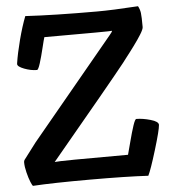

<svg xmlns="http://www.w3.org/2000/svg" viewBox="-53 -782 753 836"><g transform="rotate(-5 324.0 -364.5)"><path d="M57.6 5.4Q54.7 4.4 47.6 -12.7Q40.5 -29.8 34.2 -55.2Q27.8 -80.6 27.8 -100.1Q27.8 -105 30.3 -109.9Q75.2 -169.9 85 -182.1L446.3 -618.2Q459 -632.8 459 -637.2Q459 -635.3 163.1 -635.3Q160.2 -627 151.1 -589.4Q142.1 -551.8 133.3 -523.7Q124.5 -495.6 118.7 -495.6Q92.3 -495.6 63.5 -506.6Q34.7 -517.6 34.7 -528.8Q34.7 -533.2 35.2 -533.2Q41.5 -575.2 56.6 -633.3Q71.8 -691.4 88.4 -733.9Q213.4 -726.6 400.9 -726.6Q467.3 -726.6 581.1 -733.9Q588.9 -719.7 591.1 -703.6Q593.3 -687.5 593.3 -641.6Q593.3 -637.2 589.8 -629.2Q586.4 -621.1 579.1 -609.6Q571.8 -598.1 564.7 -587.6Q557.6 -577.1 546.6 -562.3Q535.6 -547.4 528.3 -537.8Q521 -528.3 509.5 -513.4Q498 -498.5 494.1 -493.2Q434.6 -418 160.6 -89.8Q177.2 -93.3 481.4 -93.3Q482.9 -97.7 495.1 -144.8Q507.3 -191.9 516.4 -218.8Q525.4 -245.6 530.8 -245.6Q558.6 -245.6 592.8 -235.8Q627 -226.1 627 -211.4Q625.5 -188.5 599.6 -103.5Q573.7 -18.6 561.5 5.4Q464.8 0 306.2 0Q145.5 0 57.6 5.4Z"/></g></svg>

Font: Coustard
Style: Regular
Weight: 400
Foundry: vernon adams
Version: Version 1.000